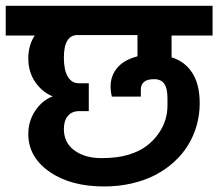

<svg xmlns="http://www.w3.org/2000/svg" viewBox="-54 -701 765 673"><path d="M646 -338.8Q646 -299.3 635.5 -261.9Q625.1 -224.6 605.3 -192.4Q585.6 -160.3 556 -133.4Q526.5 -106.4 490 -87.5Q453.5 -68.6 407.7 -58Q361.9 -47.4 310.6 -47.4Q193.7 -47.4 119.5 -99Q45.2 -150.7 45.2 -231.1Q45.2 -276.7 69.9 -313.4Q94.7 -350.1 130.8 -363.2Q94.3 -377.5 69.7 -413.1Q45.2 -448.7 45.2 -495.9Q45.2 -543 67.8 -576.5H-33.9V-680.7H691.1V-576.5H547.4V-500Q594.3 -485.7 620.1 -445.3Q646 -404.9 646 -338.8ZM427.9 -578.2H218.1Q169.9 -578.2 169.9 -499.1Q169.9 -455.7 183.5 -432.5Q197.2 -409.2 222.4 -409.2H257.2V-311.5H223.3Q198.5 -311.5 184.2 -295Q169.9 -278.5 169.9 -248.9Q169.9 -200.7 206.8 -173.8Q243.7 -146.8 300.8 -146.8Q357.9 -146.8 396.2 -158.6Q434.4 -170.3 459.2 -189Q483.9 -207.6 501.1 -232Q518.2 -256.3 525.6 -281.1Q533 -305.8 533 -330.1V-357.5Q533 -391.4 521.7 -407.5Q510.4 -423.5 486.3 -423.5Q462.2 -423.5 450.9 -414Q439.6 -404.4 439.6 -386.2V-362.3H338Q325.4 -415.7 349 -452.6Q372.7 -489.6 427.9 -503.5Z"/></svg>

Font: Puralecka Narrow
Style: Bold
Weight: 700
Designer: Hector Gatti, Marcela Romero, Pablo Cosgaya and Nicolas Silva
Version: Version 1.004;PS 001.004;hotconv 1.0.70;makeotf.lib2.5.58329